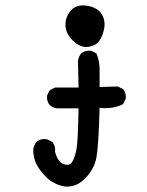

<svg xmlns="http://www.w3.org/2000/svg" viewBox="-20 -550 540 703"><path d="M216.8 132.8Q175.8 125 150.4 99.6Q125 74.2 113.3 50.8Q101.6 27.3 101.6 -2Q103.5 -17.6 113.3 -30.3Q128.9 -43.9 152.3 -40L171.9 -30.3Q183.6 -15.6 181.6 5.9Q191.4 43 212.9 50.8Q234.4 58.6 244.1 43Q253.9 27.3 259.8 -2.4Q265.6 -32.2 267.6 -153.3H189.5Q173.8 -155.3 162.1 -165Q150.4 -178.7 152.3 -200.2L162.1 -219.7L181.6 -229.5H267.6L265.6 -327.1Q267.6 -342.8 277.3 -354.5Q291 -366.2 313.5 -364.3L333 -354.5Q344.7 -327.1 344.7 -294.9Q344.7 -262.7 344.7 -231.4L411.1 -233.4L430.7 -223.6Q442.4 -210 440.4 -188.5L430.7 -168.9Q393.6 -149.4 344.7 -155.3Q340.8 -13.7 333 27.3Q325.2 68.4 292.5 102.5Q259.8 136.7 216.8 132.8ZM291 -377.9Q263.7 -381.8 241.2 -407.2Q218.8 -432.6 219.7 -461.9Q220.7 -491.2 241.2 -513.2Q261.7 -535.2 299.8 -528.8Q337.9 -522.5 353 -497.1Q368.2 -471.7 359.9 -438.5Q351.6 -405.3 335.4 -391.6Q319.3 -377.9 291 -377.9Z"/></svg>

Font: JasonHandwriting4
Style: Regular
Weight: 400
Version: Version 1.01.21